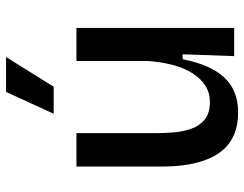

<svg xmlns="http://www.w3.org/2000/svg" viewBox="-106 -686 805 633"><g transform="rotate(-90 296.5 -369.5)"><path d="M242 13Q203 13 173.5 1.5Q144 -10 123.5 -31.5Q103 -53 90 -83.5Q77 -114 70.5 -152Q64 -190 64 -234V-520H174V-259Q174 -231 176.5 -200Q179 -169 188.5 -141.5Q198 -114 219 -97Q240 -80 277 -80Q307 -80 330.5 -95Q354 -110 371.5 -137.5Q389 -165 399 -203Q409 -241 412 -286V-520H521V-219V0H428L434 -170H418Q405 -106 381.5 -65.5Q358 -25 323.5 -6Q289 13 242 13ZM327 -595H238L310 -752H425Z"/></g></svg>

Font: Bricolage Grotesque 48pt Condensed ExtraBold Medium
Style: Regular
Weight: 500
Version: Version 1.000;gftools[0.9.30]